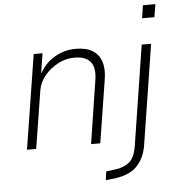

<svg xmlns="http://www.w3.org/2000/svg" viewBox="-59 -749 910 997"><g transform="rotate(-5 396.0 -251.0)"><path d="M58 0 136 -492H182L166 -391H168Q199 -445 249 -472.5Q299 -500 355 -500Q410 -500 443 -479.5Q476 -459 488.5 -420.5Q501 -382 492 -328L440 0H392L442 -322Q450 -364 443 -393.5Q436 -423 412 -439Q388 -455 345 -455Q300 -455 259 -433.5Q218 -412 189.5 -377.5Q161 -343 154 -302L106 0ZM713 -628 723 -695H788L777 -628ZM452 193 458 148 505 142Q549 137 578 114Q607 91 617 31L699 -492H748L666 29Q660 66 646 94Q632 122 611.5 141.5Q591 161 563 172Q535 183 501 188Z"/></g></svg>

Font: Nunito Sans 7pt SemiCondensed ExtraLight
Style: Italic
Weight: 250
Width: 4
Italic angle: -9°
Designer: Vernon Adams
Foundry: Vernon Adams
Version: Version 3.101;gftools[0.9.27]